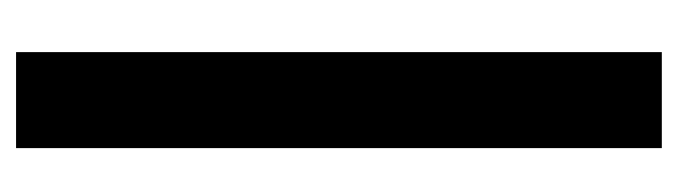

<svg xmlns="http://www.w3.org/2000/svg" viewBox="-330 -422 864 245"><g transform="rotate(-90 102.5 -299.0)"><path d="M36.5 113H159V-711H36.5Z"/></g></svg>

Font: Anybody SemiExpanded SemiBold
Style: Regular
Weight: 600
Width: 6
Designer: Tyler Finck
Foundry: Etcetera Type Company
Version: Version 1.113;gftools[0.9.25]